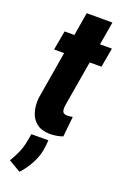

<svg xmlns="http://www.w3.org/2000/svg" viewBox="-172 -712 664 1018"><g transform="rotate(20 160.0 -203.0)"><path d="M319.8 -528.3 300.3 -419.4H33.2L52.7 -528.3ZM129.9 -659.2H274.9L190.9 -165.5Q189 -152.8 189 -141.4Q189 -129.9 194.6 -122.3Q200.2 -114.7 215.8 -113.8Q224.1 -113.8 232.4 -114.7Q240.7 -115.7 248.5 -117.2L236.8 -2.9Q219.2 3.4 200.7 6.3Q182.1 9.3 162.6 9.3Q116.2 8.3 88.9 -13.4Q61.5 -35.2 51 -71Q40.5 -106.9 44.4 -149.4ZM169.4 43.5 166.5 77.1Q161.6 126.5 138.9 171.4Q116.2 216.3 82.5 252.9L14.2 212.9Q32.7 182.6 46.1 151.9Q59.6 121.1 65.9 86.4L73.7 43.9Z"/></g></svg>

Font: Roboto Condensed ExtraBold
Style: Italic
Weight: 800
Italic angle: -12°
Designer: Christian Robertson
Foundry: Google
Version: Version 3.008; 2023